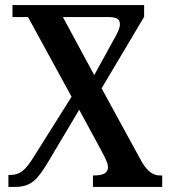

<svg xmlns="http://www.w3.org/2000/svg" viewBox="-20 -734 664 754"><path d="M13 0H39C102 0 126 -28 166 -93L291 -303L375 -148C399 -103 404 -91 404 -77C404 -56 387 -45 350 -45H345V0H617V-45H607C583 -45 560 -59 537 -98L379 -387L546 -668V-714H29V-667H90L261 -354L110 -114C80 -67 60 -47 20 -47H13ZM350 -439 227 -667H404C434 -667 451 -661 451 -639C451 -622 438 -598 426 -577Z"/></svg>

Font: Noto Serif Georgian Condensed SemiBold
Style: Regular
Weight: 600
Width: 3
Designer: Monotype Design Team, Akaki Razmadze
Foundry: Google LLC
Version: Version 2.003